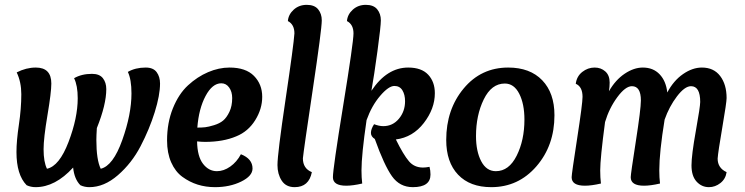

<svg xmlns="http://www.w3.org/2000/svg" viewBox="-20 -763 3075 793"><path d="M68 -374Q68 -424 49 -464Q88 -484 128 -484Q192 -484 192 -418Q192 -382 176 -287Q160 -192 160 -147Q160 -94 174 -66Q225 -77 263 -176.5Q301 -276 301 -357Q301 -410 286 -440Q317 -458 360 -458Q391 -458 405 -440Q419 -422 419 -395Q419 -331 380 -234Q378 -202 378 -185Q378 -103 396 -66Q447 -78 485 -184.5Q523 -291 523 -377Q523 -435 508 -466Q539 -484 582 -484Q613 -484 627 -465Q641 -446 641 -418Q641 -370 619 -299.5Q597 -229 560.5 -159Q524 -89 467 -39.5Q410 10 349 10Q329 10 312 2Q287 -23 282 -71Q208 10 127 10Q107 10 90 2Q48 -41 48 -135Q48 -181 58 -248Q68 -315 68 -374Z M794 -179Q795 -117 818.5 -86.5Q842 -56 876 -56Q904 -56 931 -75Q958 -94 975 -126Q1023 -107 1023 -67Q1023 -36 976 -13Q929 10 868 10Q830 10 796.5 -0.5Q763 -11 733.5 -32.5Q704 -54 687 -92.5Q670 -131 670 -183Q670 -256 694 -315.5Q718 -375 756.5 -410.5Q795 -446 839.5 -465Q884 -484 928 -484Q995 -484 1029 -449.5Q1063 -415 1063 -363Q1063 -313 1034 -266.5Q1005 -220 956 -200Q902 -177 827 -177Q812 -177 794 -179ZM939 -358Q939 -384 926.5 -401.5Q914 -419 894 -419Q857 -419 829 -366.5Q801 -314 795 -236Q814 -236 827.5 -237.5Q841 -239 864 -246Q887 -253 901.5 -265Q916 -277 927.5 -301Q939 -325 939 -358Z M1309 -679Q1309 -642 1271.5 -391.5Q1234 -141 1231 -109Q1231 -67 1268 -52Q1256 10 1197 10Q1161 10 1143.5 -17Q1126 -44 1126 -81Q1126 -128 1159.5 -353Q1193 -578 1196 -625Q1196 -662 1169 -676Q1171 -703 1193 -723Q1215 -743 1247 -743Q1279 -743 1294 -724.5Q1309 -706 1309 -679Z M1666 -484Q1721 -484 1748.5 -454.5Q1776 -425 1776 -378Q1776 -314 1730.5 -255Q1685 -196 1615 -187Q1646 -124 1669 -97Q1691 -71 1727 -71Q1739 -71 1754 -74Q1758 -59 1758 -42Q1758 10 1685 10Q1631 10 1599 -35Q1567 -80 1528 -189Q1512 -199 1512 -214Q1512 -230 1525 -250Q1546 -242 1563 -242Q1602 -242 1627.5 -272.5Q1653 -303 1653 -345Q1653 -372 1642 -390Q1631 -408 1609 -408Q1585 -408 1550 -367Q1515 -326 1494 -267Q1473 -124 1473 -59Q1473 -30 1476 -5Q1437 4 1410 4Q1355 4 1355 -31Q1355 -66 1397.5 -327.5Q1440 -589 1440 -625Q1440 -662 1413 -676Q1415 -703 1437 -723Q1459 -743 1491 -743Q1523 -743 1538 -724.5Q1553 -706 1553 -679Q1553 -655 1539 -552Q1525 -449 1514 -388Q1578 -484 1666 -484Z M2009 10Q1921 10 1872 -41.5Q1823 -93 1823 -185Q1823 -311 1895 -397.5Q1967 -484 2079 -484Q2169 -484 2219.5 -431.5Q2270 -379 2270 -287Q2270 -162 2195.5 -76Q2121 10 2009 10ZM2065 -418Q2010 -418 1978 -352.5Q1946 -287 1946 -201Q1946 -138 1967.5 -97Q1989 -56 2028 -56Q2082 -56 2114 -120Q2146 -184 2146 -269Q2146 -334 2124.5 -376Q2103 -418 2065 -418Z M2479 -259Q2459 -109 2459 -59Q2459 -30 2462 -5Q2423 4 2396 4Q2341 4 2341 -31Q2341 -44 2363.5 -189.5Q2386 -335 2386 -363Q2386 -405 2358 -417Q2362 -448 2385 -466Q2408 -484 2436 -484Q2462 -484 2480 -468Q2498 -452 2498 -422Q2498 -404 2495 -386Q2522 -433 2560 -458.5Q2598 -484 2635 -484Q2678 -484 2704.5 -456Q2731 -428 2736 -381Q2762 -430 2801 -457Q2840 -484 2879 -484Q2928 -484 2954.5 -449Q2981 -414 2981 -358Q2981 -340 2963.5 -238Q2946 -136 2944 -108Q2944 -69 2981 -52Q2977 -24 2955.5 -7Q2934 10 2908 10Q2878 10 2857 -13Q2836 -36 2836 -80Q2836 -122 2854 -222.5Q2872 -323 2872 -342Q2872 -407 2834 -407Q2808 -407 2776 -365Q2744 -323 2725 -269Q2703 -134 2703 -59Q2703 -30 2706 -5Q2667 4 2640 4Q2585 4 2585 -31Q2585 -44 2606 -178.5Q2627 -313 2627 -348Q2627 -407 2590 -407Q2563 -407 2529.5 -361.5Q2496 -316 2479 -259Z"/></svg>

Font: Overlock
Style: Bold Italic
Weight: 700
Version: Version 1.001